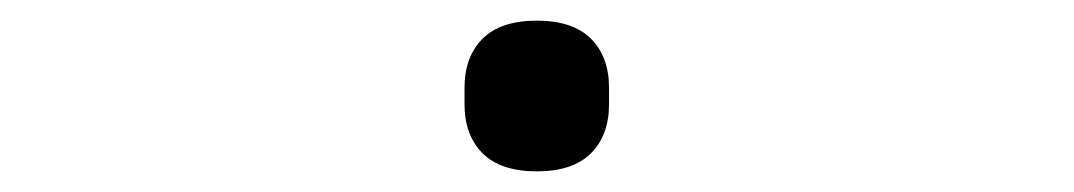

<svg xmlns="http://www.w3.org/2000/svg" viewBox="-20 -473 1040 186"><path d="M430 -372V-388Q430 -418 447.5 -435.5Q465 -453 500 -453Q535 -453 552.5 -435.5Q570 -418 570 -388V-372Q570 -342 552.5 -324.5Q535 -307 500 -307Q465 -307 447.5 -324.5Q430 -342 430 -372Z"/></svg>

Font: PlemolJP35 Console
Style: Regular
Weight: 400
Version: v2.0.3; ttfautohint (v1.8.4.7-5d5b-dirty) -l 6 -r 45 -G 200 